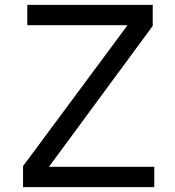

<svg xmlns="http://www.w3.org/2000/svg" viewBox="-20 -773 723 793"><path d="M617.2 0H75.2V-86.9L506.8 -668.9H92.8V-752.9H610.8V-666L182.1 -84H617.2Z"/></svg>

Font: Standard
Style: Regular
Weight: 400
Designer: Bryce Wilner
Version: Version 2.000;PS 2.0;hotconv 16.6.51;makeotf.lib2.5.65220 DE